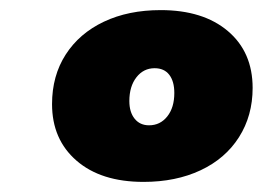

<svg xmlns="http://www.w3.org/2000/svg" viewBox="-20 -813 520 380"><path d="M480 -639Q480 -584 453 -541.5Q426 -499 377 -476Q328 -453 264 -453Q180 -453 131.5 -495Q83 -537 83 -607Q83 -663 110 -705Q137 -747 185.5 -770Q234 -793 298 -793Q382 -793 431 -751.5Q480 -710 480 -639ZM236 -613Q236 -591 246.5 -578Q257 -565 275 -565Q297 -565 311 -582.5Q325 -600 325 -629Q325 -652 315 -665Q305 -678 286 -678Q264 -678 250 -660Q236 -642 236 -613Z"/></svg>

Font: TypoPRO Montserrat
Style: Italic
Weight: 900
Italic angle: -11.3°
Designer: Julieta Ulanovsky
Foundry: Julieta Ulanovsky
Version: Version 6.001